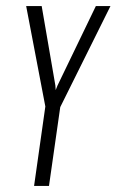

<svg xmlns="http://www.w3.org/2000/svg" viewBox="-20 -611 383 631"><path d="M92 0 129 -261 66 -591H117L162 -330L163 -315L169 -330L295 -591H343L178 -259L141 0Z"/></svg>

Font: Alumni Sans Thin Light
Style: Italic
Weight: 300
Italic angle: -8°
Version: Version 1.016